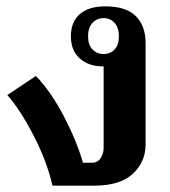

<svg xmlns="http://www.w3.org/2000/svg" viewBox="-20 -584 536 604"><path d="M3 -285 93 -345Q141 -295 181.5 -217Q222 -139 241 -72H269Q287 -72 296.5 -86.5Q306 -101 306 -118V-375Q259 -375 231 -400Q203 -425 203 -470Q203 -515 231 -539.5Q259 -564 311 -564Q377 -564 407.5 -533Q438 -502 438 -449V-129Q438 -75 398 -37.5Q358 0 277 0H145Q128 -76 85.5 -158Q43 -240 3 -285ZM354 -470Q354 -497 340.5 -512Q327 -527 306 -527Q285 -527 271 -512Q257 -497 257 -470Q257 -443 271 -428.5Q285 -414 306 -414Q327 -414 340.5 -428.5Q354 -443 354 -470Z"/></svg>

Font: Trirong SemiBold
Style: Regular
Weight: 600
Designer: Katatrad Team
Foundry: CadsonDemak
Version: Version 1.001